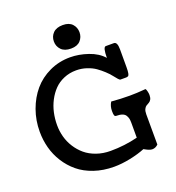

<svg xmlns="http://www.w3.org/2000/svg" viewBox="-166 -1079 1121 1223"><g transform="rotate(-20 394.5 -467.0)"><path d="M309.1 -867.7Q309.1 -901.4 331.5 -924.3Q354 -947.3 397.5 -947.3Q439.9 -947.3 461.4 -924.1Q482.9 -900.9 482.9 -867.7Q482.9 -835 461.4 -811.5Q439.9 -788.1 397.5 -788.1Q354 -788.1 331.5 -811.3Q309.1 -834.5 309.1 -867.7ZM703.6 -230.5 704.1 -25.9Q686.5 -8.3 664.6 -8.3Q659.2 -8.3 653.6 -9.5Q647.9 -10.7 641.6 -13.4Q635.3 -16.1 631.3 -17.8Q627.4 -19.5 619.9 -23.7Q612.3 -27.8 610.4 -28.8Q566.4 -10.7 508.1 1.2Q449.7 13.2 398.4 13.2Q325.2 13.2 263.7 -7.8Q202.1 -28.8 159.2 -64.5Q116.2 -100.1 86.2 -147.7Q56.2 -195.3 42 -248.5Q27.8 -301.8 27.8 -358.4Q27.8 -435.1 52.7 -504.4Q77.6 -573.7 121.6 -625.5Q165.5 -677.2 230.5 -707.8Q295.4 -738.3 370.6 -738.3Q430.2 -738.3 492.4 -717Q554.7 -695.8 590.8 -654.3Q590.8 -727.5 609.9 -727.5H664.6Q688 -727.5 688 -676.8V-556.2Q688 -528.3 685.3 -515.4Q682.6 -502.4 678.5 -499.3Q674.3 -496.1 664.6 -495.1H624Q620.1 -495.1 610.1 -506.3Q600.1 -517.6 586.9 -534.4Q573.7 -551.3 552.5 -571Q531.2 -590.8 507.3 -607.7Q483.4 -624.5 449.5 -635.7Q415.5 -647 378.9 -647Q333.5 -647 294.9 -630.6Q256.3 -614.3 229.5 -586.7Q202.6 -559.1 183.3 -522.2Q164.1 -485.4 155 -444.3Q146 -403.3 146 -360.4Q146 -319.3 156.5 -280.5Q167 -241.7 189 -207Q210.9 -172.4 241.9 -146.2Q272.9 -120.1 316.7 -104.7Q360.4 -89.4 411.6 -89.4Q505.9 -89.4 595.7 -111.8V-212.4Q595.7 -229 593.3 -240.5Q590.8 -252 583.7 -263.7Q576.7 -275.4 560.8 -281.2Q544.9 -287.1 521 -287.1Q511.7 -287.1 508.5 -295.4Q505.4 -303.7 505.4 -325.2Q505.4 -357.9 521.5 -383.8Q584.5 -378.4 645.5 -378.4Q670.4 -378.4 694.8 -379.6Q719.2 -380.9 734.9 -382.3Q750.5 -383.8 753.9 -383.8Q757.8 -379.9 761.5 -365.5Q765.1 -351.1 765.1 -339.8Q765.1 -320.8 758.8 -309.8Q752.4 -298.8 743.4 -293.9Q734.4 -289.1 725.3 -283.7Q716.3 -278.3 710 -265.4Q703.6 -252.4 703.6 -230.5Z"/></g></svg>

Font: Coustard
Style: Regular
Weight: 400
Foundry: vernon adams
Version: Version 1.000